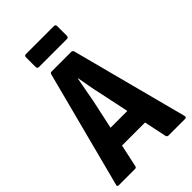

<svg xmlns="http://www.w3.org/2000/svg" viewBox="-242 -897 983 983"><g transform="rotate(-45 249.5 -405.5)"><path d="M9 0Q-4 0 1 -13L166 -646Q168 -655 178 -655H319Q329 -655 332 -646L498 -13Q501 0 489 0H369Q360 0 357 -9L275 -399Q267 -433 261 -467Q255 -501 249 -534H247Q241 -501 234.5 -467Q228 -433 222 -399L138 -10Q137 0 126 0ZM145 -132 165 -238H328L350 -132ZM148 -717Q136 -717 136 -729V-799Q136 -811 148 -811H350Q362 -811 362 -799V-729Q362 -717 350 -717Z"/></g></svg>

Font: Sofia Sans Condensed ExtraBold
Style: Regular
Weight: 800
Designer: Botio Nikoltchev, Ani Petrova
Foundry: lettersoup
Version: Version 4.101